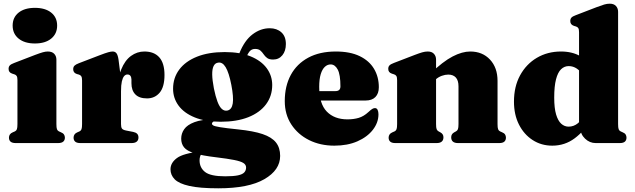

<svg xmlns="http://www.w3.org/2000/svg" viewBox="-20 -775 3437 1040"><path d="M285.5 -452V-103Q285.5 -83.5 288.5 -75.2Q291.5 -67 299 -63.5L310 -58.5Q321.5 -54 326.5 -46.5Q331.5 -39 331.5 -29.5Q331.5 -15.5 322.5 -7.8Q313.5 0 294 0H65.5Q46 0 37.2 -7.8Q28.5 -15.5 28.5 -29.5Q28.5 -39 33.5 -46.5Q38.5 -54 49.5 -58.5L61 -63.5Q68.5 -67 71.5 -75.2Q74.5 -83.5 74.5 -103V-341.5Q74.5 -357 70.2 -363.5Q66 -370 57.5 -372.5L46.5 -376Q36 -379.5 31.2 -385.8Q26.5 -392 26.5 -402Q26.5 -413.5 33 -420.5Q39.5 -427.5 57 -434L170 -477.5Q196.5 -487.5 211.8 -491.8Q227 -496 238.5 -496Q262 -496 273.8 -483.5Q285.5 -471 285.5 -452ZM169 -539.5Q113.5 -539.5 81 -565.8Q48.5 -592 48.5 -636.5Q48.5 -681 81 -706.8Q113.5 -732.5 169 -732.5Q225 -732.5 257.2 -706.8Q289.5 -681 289.5 -636.5Q289.5 -592 257.2 -565.8Q225 -539.5 169 -539.5Z M616.5 -273Q616.5 -349 636.5 -398.5Q656.5 -448 689.5 -472Q722.5 -496 762 -496Q815 -496 843 -464.2Q871 -432.5 871 -369Q871 -304 844.8 -273Q818.5 -242 776.5 -242Q734 -242 713 -263.8Q692 -285.5 692 -324V-345Q691.5 -357.5 686.2 -364.5Q681 -371.5 670 -371.5Q660 -371.5 652.2 -362.5Q644.5 -353.5 640 -333.8Q635.5 -314 635.5 -280.5ZM622 -452 635.5 -346V-103Q635.5 -86 640.5 -78.8Q645.5 -71.5 663 -68L701.5 -60.5Q716 -57.5 723 -50.2Q730 -43 730 -30Q730 -15.5 720.5 -7.8Q711 0 692 0H416Q396 0 387.2 -7.8Q378.5 -15.5 378.5 -29.5Q378.5 -39 383.5 -46.5Q388.5 -54 399.5 -58.5L411 -63.5Q418.5 -67 421.5 -75.2Q424.5 -83.5 424.5 -103V-339.5Q424.5 -355 420.2 -361.8Q416 -368.5 407.5 -371L396.5 -374Q386 -377.5 381.2 -384Q376.5 -390.5 376.5 -400Q376.5 -412 383.2 -419Q390 -426 407 -432.5L516.5 -474.5Q551.5 -488 566.5 -492Q581.5 -496 590 -496Q604 -496 611.2 -486Q618.5 -476 622 -452Z M1270 -74Q1202 -81 1172.2 -86Q1142.5 -91 1135.2 -95.5Q1128 -100 1128 -104.5Q1128 -109.5 1132 -113.2Q1136 -117 1144.5 -120L1139.5 -129.5Q1071.5 -128 1032.8 -113.2Q994 -98.5 977.8 -75.2Q961.5 -52 961.5 -24Q961.5 4 977 23.2Q992.5 42.5 1033.5 55.2Q1074.5 68 1151 77Q1213 84.5 1248.2 91.5Q1283.5 98.5 1298.2 107.8Q1313 117 1313 132.5Q1313 148 1303.2 158.8Q1293.5 169.5 1269 174.8Q1244.5 180 1199.5 180Q1121 180 1091 156.8Q1061 133.5 1061 93.5Q1061 83.5 1063.5 74.2Q1066 65 1070 60.5L1067 45.5Q973 55.5 938.2 81.2Q903.5 107 903.5 142Q903.5 173 926.2 196.2Q949 219.5 1005.5 232.2Q1062 245 1162.5 245Q1326.5 245 1412 195.5Q1497.5 146 1497.5 69.5Q1497.5 25.5 1474.8 -3.2Q1452 -32 1402.2 -48.8Q1352.5 -65.5 1270 -74ZM1259 -444.5 1304 -441.5Q1319.5 -481 1331 -495.5Q1342.5 -510 1361.5 -510Q1380 -510 1390 -501.5Q1400 -493 1407.8 -481.2Q1415.5 -469.5 1426.8 -461Q1438 -452.5 1459.5 -452.5Q1490.5 -452.5 1509.5 -475.8Q1528.5 -499 1528.5 -536.5Q1528.5 -578 1504 -600Q1479.5 -622 1441 -622Q1391.5 -622 1348 -589Q1304.5 -556 1277 -487.5ZM1454.5 -314.5Q1454.5 -365 1424.8 -405.5Q1395 -446 1337.8 -469.5Q1280.5 -493 1197 -493Q1110 -493 1047.2 -468Q984.5 -443 951 -398.2Q917.5 -353.5 917.5 -294Q917.5 -243.5 947.2 -203Q977 -162.5 1034.8 -139Q1092.5 -115.5 1175 -115.5Q1262.5 -115.5 1325 -140.2Q1387.5 -165 1421 -210Q1454.5 -255 1454.5 -314.5ZM1160.5 -435.5Q1184.5 -440.5 1202.2 -411.2Q1220 -382 1233 -315.5Q1246 -248.5 1240.8 -214.8Q1235.5 -181 1211 -176Q1195 -173 1181.8 -184.8Q1168.5 -196.5 1158 -224.5Q1147.5 -252.5 1138.5 -296.5Q1130 -341 1129.5 -370.8Q1129 -400.5 1136.8 -416.8Q1144.5 -433 1160.5 -435.5Z M2032 -302.5Q2032 -268.5 2013.5 -249.5Q1995 -230.5 1960 -230.5H1663.5V-281.5H1797Q1824 -281.5 1824 -307Q1824 -371 1809.2 -398.5Q1794.5 -426 1771 -426Q1753.5 -426 1739.5 -413Q1725.5 -400 1717.2 -373Q1709 -346 1709 -304.5Q1709 -213 1750 -170.8Q1791 -128.5 1862 -128.5Q1895.5 -128.5 1922.8 -136.5Q1950 -144.5 1975.5 -168Q1989.5 -181 1996.8 -185.2Q2004 -189.5 2011 -189.5Q2021 -189.5 2025.5 -179.8Q2030 -170 2030 -156Q2030 -111 1999.8 -72Q1969.5 -33 1916 -9.5Q1862.5 14 1791 14Q1715 14 1654.2 -16.2Q1593.5 -46.5 1558 -100.8Q1522.5 -155 1522.5 -227.5Q1522.5 -308.5 1555 -368.8Q1587.5 -429 1649.5 -462.5Q1711.5 -496 1799 -496Q1876.5 -496 1928.2 -471Q1980 -446 2006 -402.2Q2032 -358.5 2032 -302.5Z M2342 -452V-103Q2342 -83.5 2345 -75.5Q2348 -67.5 2355.5 -63.5L2365.5 -58Q2382 -49 2382 -31.5Q2382 0 2344.5 0H2122Q2102.5 0 2093.8 -7.8Q2085 -15.5 2085 -29.5Q2085 -39 2090 -46.5Q2095 -54 2106 -58.5L2117.5 -63.5Q2125 -67 2128 -75.2Q2131 -83.5 2131 -103V-341.5Q2131 -357 2126.8 -363.5Q2122.5 -370 2114 -372.5L2103 -376Q2092.5 -379.5 2087.8 -385.8Q2083 -392 2083 -402Q2083 -413.5 2089.5 -420.5Q2096 -427.5 2113.5 -434L2226.5 -477.5Q2251.5 -487 2267 -491.5Q2282.5 -496 2297 -496Q2319 -496 2330.5 -483.5Q2342 -471 2342 -452ZM2324 -330 2294.5 -361.5 2310 -375.5Q2380 -442.5 2431.8 -469.2Q2483.5 -496 2527 -496Q2593.5 -496 2634.2 -452.2Q2675 -408.5 2675 -337V-103Q2675 -83.5 2678 -75.2Q2681 -67 2688.5 -63.5L2699.5 -58.5Q2711 -54 2715.8 -46.5Q2720.5 -39 2720.5 -29.5Q2720.5 -15.5 2711.8 -7.8Q2703 0 2683.5 0H2461.5Q2424 0 2424 -31.5Q2424 -49 2440 -58L2450 -63.5Q2457.5 -67.5 2460.5 -75.5Q2463.5 -83.5 2463.5 -103V-307.5Q2463.5 -339.5 2449 -355.2Q2434.5 -371 2408 -371Q2391.5 -371 2373.5 -364.5Q2355.5 -358 2341.5 -346Z M3124 -87.5 3116.5 -88V-600Q3116.5 -616 3112.5 -622.5Q3108.5 -629 3100 -631.5L3088.5 -635Q3078.5 -638.5 3073.8 -644.8Q3069 -651 3069 -661Q3069 -672.5 3075.2 -679.5Q3081.5 -686.5 3099.5 -693L3212.5 -736.5Q3237.5 -746 3252.8 -750.5Q3268 -755 3283 -755Q3305 -755 3316.5 -742.5Q3328 -730 3328 -711V-103Q3328 -83.5 3331 -75.2Q3334 -67 3341.5 -63.5L3352.5 -58.5Q3364 -54 3368.8 -46.5Q3373.5 -39 3373.5 -29.5Q3373.5 -15.5 3364.8 -7.8Q3356 0 3336.5 0H3207Q3174 0 3149 -24Q3124 -48 3124 -80.5ZM2764 -224.5Q2764 -306 2797.2 -367Q2830.5 -428 2888.2 -462Q2946 -496 3019 -496Q3079.5 -496 3124 -470.5Q3168.5 -445 3201 -393L3147.5 -357Q3125 -389.5 3104.8 -403.2Q3084.5 -417 3060.5 -417Q3037 -417 3019.2 -400Q3001.5 -383 2991.8 -345.5Q2982 -308 2982 -246Q2982 -189.5 2992.2 -155Q3002.5 -120.5 3020 -104.8Q3037.5 -89 3060 -89Q3088 -89 3110.5 -107.5Q3133 -126 3153.5 -167.5L3188 -134Q3146 -65.5 3092.8 -25.8Q3039.5 14 2971.5 14Q2912 14 2865 -16.5Q2818 -47 2791 -100.5Q2764 -154 2764 -224.5Z"/></svg>

Font: Fraunces Black
Style: Regular
Weight: 900
Version: Version 1.000;[b76b70a41]